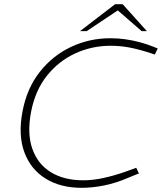

<svg xmlns="http://www.w3.org/2000/svg" viewBox="-20 -893 775 919"><path d="M370 6Q270 6 198.5 -38Q127 -82 96.5 -164.5Q66 -247 88 -361Q109 -471 170.5 -549Q232 -627 320 -668.5Q408 -710 508 -710Q545 -710 580 -705Q615 -700 649 -691Q683 -682 715 -669L735 -661L721 -632L703 -638Q645 -657 600 -665.5Q555 -674 510 -674Q420 -674 340.5 -637.5Q261 -601 205 -531Q149 -461 129 -359Q109 -255 134.5 -181.5Q160 -108 223 -69Q286 -30 379 -30Q424 -30 475 -41Q526 -52 580 -71L632 -90L645 -63L591 -41Q533 -16 477 -5Q421 6 370 6ZM363 -744 531 -873H567L548 -846L395 -744ZM658 -744 536 -850 531 -873H567L683 -744Z"/></svg>

Font: REM Thin
Style: Italic
Weight: 250
Italic angle: -11°
Designer: Octavio Pardo
Foundry: Ashler Design
Version: Version 1.005;gftools[0.9.28]